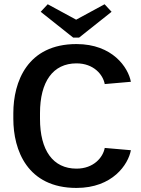

<svg xmlns="http://www.w3.org/2000/svg" viewBox="-20 -876 669 912"><path d="M510 -820 476.7 -855.8 341.7 -782.5 206.7 -855.8 173.3 -820 327.5 -697.5H355.8ZM43.3 -338.3V-311.7C43.3 -162.5 110 16.7 343.3 16.7C515 16.7 589.2 -95 601.7 -162.5L477.5 -173.3C469.2 -128.3 425 -75 343.3 -75C231.7 -75 170 -161.7 170 -311.7V-338.3C170 -488.3 231.7 -575 343.3 -575C425 -575 469.2 -521.7 477.5 -476.7L601.7 -487.5C589.2 -555 515 -666.7 343.3 -666.7C110 -666.7 43.3 -487.5 43.3 -338.3Z"/></svg>

Font: Boon SemiBold
Style: Regular
Weight: 600
Designer: Sungsit Sawaiwan
Foundry: FontUni
Version: Version 2.0